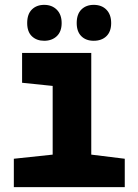

<svg xmlns="http://www.w3.org/2000/svg" viewBox="-20 -771 570 791"><path d="M37 0V-117L197 -134V-417L71 -430V-553H356V-134L494 -117V0ZM366 -603Q334 -603 315 -622Q296 -641 296 -676Q296 -713 315.5 -732Q335 -751 366 -751Q399 -751 418.5 -731Q438 -711 438 -676Q438 -641 418.5 -622Q399 -603 366 -603ZM162 -603Q131 -603 111.5 -621.5Q92 -640 92 -676Q92 -713 111.5 -732Q131 -751 162 -751Q194 -751 214 -731Q234 -711 234 -676Q234 -641 214 -622Q194 -603 162 -603Z"/></svg>

Font: Noto Sans Mono Condensed Black
Style: Regular
Weight: 900
Width: 3
Designer: Monotype Design Team
Foundry: Monotype Imaging Inc.
Version: Version 2.014